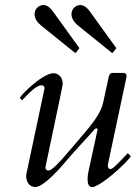

<svg xmlns="http://www.w3.org/2000/svg" viewBox="-20 -729 554 762"><path d="M407.7 -73.7C461.9 -330.1 477.1 -400.4 481.4 -420.4C482.4 -424.8 482.4 -426.8 482.4 -427.7C482.4 -435.1 477.1 -439.5 470.7 -439.5H426.3C415.5 -439.5 412.1 -427.7 410.6 -419.9L389.6 -322.8C381.8 -287.6 359.4 -254.9 329.6 -218.3C302.7 -185.5 262.7 -139.6 232.9 -105C218.3 -88.4 186.5 -52.2 172.4 -52.2C165.5 -52.2 160.2 -57.1 160.2 -63V-64.9C228.5 -388.2 229 -392.6 229 -397C229 -421.9 211.9 -438.5 192.4 -438.5C151.4 -438.5 68.8 -359.4 58.6 -340.3L67.9 -331.1C78.1 -340.8 119.6 -390.6 144.5 -390.6C151.4 -390.6 156.7 -385.7 156.7 -379.9V-377.9L85 -40C84 -36.1 84 -32.7 84 -28.8C84 -7.3 96.7 13.2 120.1 13.2C154.3 13.2 223.1 -66.4 248 -96.2C276.4 -129.9 317.9 -173.8 347.7 -207C352.5 -212.9 357.4 -219.7 362.8 -219.7C365.2 -219.7 367.2 -218.3 367.2 -214.4L331.5 -50.3C329.6 -41.5 327.6 -29.3 327.6 -17.6C327.6 -1.5 331.5 13.2 345.7 13.2C352.5 13.2 356 11.7 366.2 6.3C415.5 -19 490.7 -93.3 499 -108.9L487.3 -121.1C450.7 -83.5 428.7 -58.1 418.9 -58.1C411.1 -58.1 407.7 -64 407.7 -73.7ZM293 -535.2C293.9 -536.1 294.9 -537.1 294.9 -538.1C294.9 -539.1 293.9 -540 293 -541L189 -685.1C176.8 -701.7 164.1 -709 152.3 -709C132.3 -709 117.2 -691.9 117.2 -672.9C117.2 -652.8 130.9 -637.7 144 -627L275.4 -521C276.4 -520 277.3 -519 278.3 -519C279.3 -519 281.2 -520 282.2 -521ZM439.5 -535.2C440.4 -536.1 441.4 -537.1 441.4 -538.1C441.4 -539.1 440.4 -540 439.5 -541L335.4 -685.1C323.2 -701.7 310.5 -709 298.8 -709C278.8 -709 263.7 -691.9 263.7 -672.9C263.7 -652.8 277.3 -637.7 290.5 -627L421.9 -521C422.9 -520 423.8 -519 424.8 -519C425.8 -519 427.7 -520 428.7 -521Z"/></svg>

Font: Cardo
Style: Italic
Weight: 400
Designer: David J. Perry
Foundry: David J. Perry
Version: Version 0.99